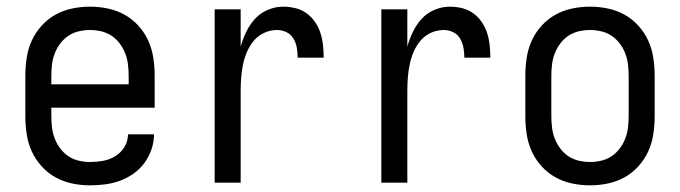

<svg xmlns="http://www.w3.org/2000/svg" viewBox="-20 -548 2040 576"><path d="M250 8Q223 8 196.5 2.5Q170 -3 146.5 -16Q123 -29 104.5 -49.5Q86 -70 75 -94.5Q64 -119 60 -146Q56 -173 56 -200V-320Q56 -347 60 -374Q64 -401 75 -425.5Q86 -450 104.5 -470.5Q123 -491 146.5 -504Q170 -517 196.5 -522.5Q223 -528 250 -528Q277 -528 303.5 -522.5Q330 -517 353.5 -504Q377 -491 395.5 -470.5Q414 -450 425 -425.5Q436 -401 440 -374Q444 -347 444 -320V-225H134V-200Q134 -183 136 -166Q138 -149 144 -133Q150 -117 160.5 -103Q171 -89 185 -79.5Q199 -70 216 -66Q233 -62 250 -62Q270 -62 289.5 -65.5Q309 -69 326 -79.5Q343 -90 353.5 -107.5Q364 -125 364 -145H442Q442 -122 434.5 -100Q427 -78 413.5 -59.5Q400 -41 381 -27.5Q362 -14 340.5 -6Q319 2 296 5Q273 8 250 8ZM366 -295V-320Q366 -337 364 -354Q362 -371 356 -387Q350 -403 339.5 -417Q329 -431 315 -440.5Q301 -450 284 -454Q267 -458 250 -458Q233 -458 216 -454Q199 -450 185 -440.5Q171 -431 160.5 -417Q150 -403 144 -387Q138 -371 136 -354Q134 -337 134 -320V-295Z M624 0V-520H702V-408Q708 -430 718.5 -452Q729 -474 745 -491.5Q761 -509 783.5 -518.5Q806 -528 830 -528Q848 -528 866.5 -523.5Q885 -519 900 -508Q915 -497 925.5 -481.5Q936 -466 941.5 -448.5Q947 -431 949 -412.5Q951 -394 951 -375H873Q873 -390 870.5 -404.5Q868 -419 860.5 -432Q853 -445 839.5 -451.5Q826 -458 811 -458Q791 -458 772.5 -449.5Q754 -441 741.5 -426Q729 -411 721 -392.5Q713 -374 709 -354.5Q705 -335 703.5 -315Q702 -295 702 -276V0Z M1124 0V-520H1202V-408Q1208 -430 1218.5 -452Q1229 -474 1245 -491.5Q1261 -509 1283.5 -518.5Q1306 -528 1330 -528Q1348 -528 1366.5 -523.5Q1385 -519 1400 -508Q1415 -497 1425.5 -481.5Q1436 -466 1441.5 -448.5Q1447 -431 1449 -412.5Q1451 -394 1451 -375H1373Q1373 -390 1370.5 -404.5Q1368 -419 1360.5 -432Q1353 -445 1339.5 -451.5Q1326 -458 1311 -458Q1291 -458 1272.5 -449.5Q1254 -441 1241.5 -426Q1229 -411 1221 -392.5Q1213 -374 1209 -354.5Q1205 -335 1203.5 -315Q1202 -295 1202 -276V0Z M1750 8Q1723 8 1696.5 2.5Q1670 -3 1646.5 -16Q1623 -29 1604.5 -49.5Q1586 -70 1575 -94.5Q1564 -119 1560 -146Q1556 -173 1556 -200V-320Q1556 -347 1560 -374Q1564 -401 1575 -425.5Q1586 -450 1604.5 -470.5Q1623 -491 1646.5 -504Q1670 -517 1696.5 -522.5Q1723 -528 1750 -528Q1777 -528 1803.5 -522.5Q1830 -517 1853.5 -504Q1877 -491 1895.5 -470.5Q1914 -450 1925 -425.5Q1936 -401 1940 -374Q1944 -347 1944 -320V-200Q1944 -173 1940 -146Q1936 -119 1925 -94.5Q1914 -70 1895.5 -49.5Q1877 -29 1853.5 -16Q1830 -3 1803.5 2.5Q1777 8 1750 8ZM1750 -62Q1767 -62 1784 -66Q1801 -70 1815 -79.5Q1829 -89 1839.5 -103Q1850 -117 1856 -133Q1862 -149 1864 -166Q1866 -183 1866 -200V-320Q1866 -337 1864 -354Q1862 -371 1856 -387Q1850 -403 1839.5 -417Q1829 -431 1815 -440.5Q1801 -450 1784 -454Q1767 -458 1750 -458Q1733 -458 1716 -454Q1699 -450 1685 -440.5Q1671 -431 1660.5 -417Q1650 -403 1644 -387Q1638 -371 1636 -354Q1634 -337 1634 -320V-200Q1634 -183 1636 -166Q1638 -149 1644 -133Q1650 -117 1660.5 -103Q1671 -89 1685 -79.5Q1699 -70 1716 -66Q1733 -62 1750 -62Z"/></svg>

Font: Iosevka Custom
Style: Regular
Weight: 400
Monospace: yes
Designer: Belleve Invis
Foundry: Belleve Invis
Version: Version 32.5.0; ttfautohint (v1.8.4)